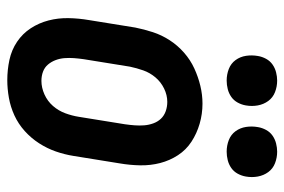

<svg xmlns="http://www.w3.org/2000/svg" viewBox="-150 -642 799 540"><g transform="rotate(90 250.0 -371.5)"><path d="M205 8Q176 8 148 2Q120 -4 97 -19.5Q74 -35 59 -58Q44 -81 37 -108Q30 -135 30.5 -164Q31 -193 36 -222L57 -352Q62 -377 70 -401.5Q78 -426 92.5 -448.5Q107 -471 127.5 -489Q148 -507 172 -518Q196 -529 221 -535Q246 -541 271 -541Q300 -541 327.5 -533Q355 -525 378 -510Q401 -495 416 -472Q431 -449 438 -422Q445 -395 444.5 -366Q444 -337 439 -308L418 -178Q414 -153 405.5 -128.5Q397 -104 382.5 -81.5Q368 -59 348 -41Q328 -23 304 -12Q280 -1 254.5 3.5Q229 8 205 8ZM207 -88Q226 -88 245 -96.5Q264 -105 277.5 -120.5Q291 -136 298 -155Q305 -174 308 -193L329 -323Q331 -337 332 -350.5Q333 -364 332 -377Q331 -390 326.5 -402.5Q322 -415 313.5 -424Q305 -433 292.5 -437.5Q280 -442 266 -442Q247 -442 228.5 -433Q210 -424 197 -408.5Q184 -393 177.5 -374.5Q171 -356 167 -337L146 -207Q144 -193 143 -179.5Q142 -166 143 -153Q144 -140 148.5 -128Q153 -116 161 -106.5Q169 -97 181 -92.5Q193 -88 207 -88ZM406 -609Q389 -609 373.5 -615Q358 -621 348.5 -634Q339 -647 336.5 -663.5Q334 -680 337 -697Q339 -709 345 -720Q351 -731 361 -738Q371 -745 383 -748Q395 -751 406 -751Q423 -751 438.5 -745Q454 -739 463.5 -726Q473 -713 476 -696.5Q479 -680 476 -663Q474 -651 468 -640Q462 -629 452 -622Q442 -615 430 -612Q418 -609 406 -609ZM206 -609Q189 -609 173.5 -615Q158 -621 148.5 -634Q139 -647 136.5 -663.5Q134 -680 137 -697Q139 -709 145 -720Q151 -731 161 -738Q171 -745 183 -748Q195 -751 206 -751Q223 -751 238.5 -745Q254 -739 263.5 -726Q273 -713 276 -696.5Q279 -680 276 -663Q274 -651 268 -640Q262 -629 252 -622Q242 -615 230 -612Q218 -609 206 -609Z"/></g></svg>

Font: Iosevka Slab Oblique
Style: Bold
Weight: 700
Italic angle: -9°
Monospace: yes
Designer: Belleve Invis
Foundry: Belleve Invis
Version: Version 11.1.1; ttfautohint (v1.8.3)